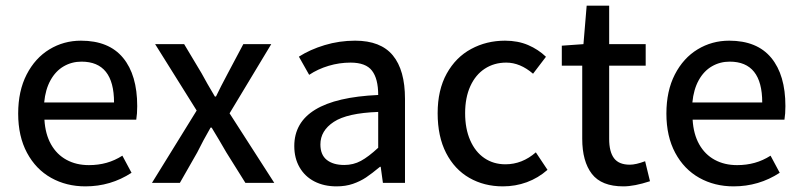

<svg xmlns="http://www.w3.org/2000/svg" viewBox="-20 -643 2819 675"><path d="M462.4 -270Q462.4 -242.7 459 -222.2H136.2Q139.2 -171.4 159.4 -135.5Q179.7 -99.6 213.9 -81.1Q248 -62.5 292.5 -62.5Q325.7 -62.5 354.5 -70.6Q383.3 -78.6 410.2 -95.7L442.4 -35.6Q369.1 12.2 280.3 12.2Q213.4 12.2 159.7 -17.8Q106 -47.9 75 -105.7Q43.9 -163.6 43.9 -243.7Q43.9 -323.2 73.7 -381.1Q103.5 -439 153.8 -469.5Q204.1 -500 264.6 -500Q362.8 -500 412.6 -439.7Q462.4 -379.4 462.4 -270ZM266.6 -426.3Q232.4 -426.3 204.1 -409.9Q175.8 -393.6 157.7 -361.1Q139.6 -328.6 135.3 -282.7H380.9Q380.9 -426.3 266.6 -426.3Z M525.4 -487.8H627.4L688.5 -385.7Q707 -351.1 735.4 -303.7H739.3Q754.9 -336.4 781.2 -385.7L835.4 -487.8H933.6L787.1 -244.6L944.3 0H842.8L775.9 -106.9Q749.5 -152.8 724.1 -194.3H720.2Q693.8 -148.4 673.3 -106.9L612.3 0H514.2L671.4 -254.4Z M1212.4 -422.9Q1172.9 -422.9 1135.3 -411.6Q1097.7 -400.4 1066.9 -379.9L1030.8 -443.8Q1069.8 -468.8 1121.3 -484.4Q1172.9 -500 1228.5 -500Q1318.4 -500 1361.1 -448.2Q1403.8 -396.5 1403.8 -295.4V0H1326.2L1318.4 -56.6H1315.9Q1287.1 -32.7 1266.6 -19Q1246.1 -5.4 1220.5 3.4Q1194.8 12.2 1163.1 12.2Q1119.1 12.2 1085.4 -5.1Q1051.8 -22.5 1033.2 -54.7Q1014.6 -86.9 1014.6 -129.4Q1014.6 -295.9 1309.6 -309.1Q1309.6 -366.2 1287.8 -394.5Q1266.1 -422.9 1212.4 -422.9ZM1309.6 -123.5V-249.5Q1200.7 -245.6 1153.6 -214.6Q1106.4 -183.6 1106.4 -135.3Q1106.4 -98.6 1128.9 -80.8Q1151.4 -63 1190.4 -63Q1222.2 -63 1248.8 -77.4Q1275.4 -91.8 1309.6 -123.5Z M1899.4 -443.4 1854 -383.8Q1808.6 -422.9 1759.8 -422.9Q1717.3 -422.9 1684.6 -401.6Q1651.9 -380.4 1633.5 -340.1Q1615.2 -299.8 1615.2 -245.1Q1615.2 -190.4 1633.1 -149.7Q1650.9 -108.9 1682.9 -87.2Q1714.8 -65.4 1756.8 -65.4Q1815.9 -65.4 1863.8 -107.4L1904.8 -45.9Q1872.1 -17.1 1832 -2.4Q1792 12.2 1748 12.2Q1682.1 12.2 1630.1 -17.6Q1578.1 -47.4 1548.3 -105.2Q1518.6 -163.1 1518.6 -245.1Q1518.6 -326.7 1550.5 -384.3Q1582.5 -441.9 1636.5 -470.9Q1690.4 -500 1755.4 -500Q1800.8 -500 1836.7 -484.6Q1872.6 -469.2 1899.4 -443.4Z M1955.1 -412.1V-482.4L2031.2 -487.8L2042.5 -623H2121.6V-487.8H2250V-412.1H2121.6V-154.8Q2121.6 -109.4 2138.7 -86.7Q2155.8 -64 2194.3 -64Q2215.3 -64 2248 -76.2L2265.1 -5.9Q2210 12.2 2171.4 12.2Q2094.7 12.2 2060.8 -31.7Q2026.9 -75.7 2026.9 -155.3V-412.1Z M2741.2 -270Q2741.2 -242.7 2737.8 -222.2H2415Q2418 -171.4 2438.2 -135.5Q2458.5 -99.6 2492.7 -81.1Q2526.9 -62.5 2571.3 -62.5Q2604.5 -62.5 2633.3 -70.6Q2662.1 -78.6 2689 -95.7L2721.2 -35.6Q2647.9 12.2 2559.1 12.2Q2492.2 12.2 2438.5 -17.8Q2384.8 -47.9 2353.8 -105.7Q2322.8 -163.6 2322.8 -243.7Q2322.8 -323.2 2352.5 -381.1Q2382.3 -439 2432.6 -469.5Q2482.9 -500 2543.5 -500Q2641.6 -500 2691.4 -439.7Q2741.2 -379.4 2741.2 -270ZM2545.4 -426.3Q2511.2 -426.3 2482.9 -409.9Q2454.6 -393.6 2436.5 -361.1Q2418.5 -328.6 2414.1 -282.7H2659.7Q2659.7 -426.3 2545.4 -426.3Z"/></svg>

Font: Varta SemiBold
Style: Regular
Weight: 600
Designer: Joana Correia, Viktoriya Grabowska, Eben Sorkin
Foundry: Sorkin Type
Version: Version 1.003; ttfautohint (v1.3) -l 8 -r 24 -G 200 -x 12 -H